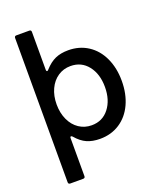

<svg xmlns="http://www.w3.org/2000/svg" viewBox="-172 -869 983 1180"><g transform="rotate(-20 319.5 -278.5)"><path d="M80 206Q67 206 67 193V-750Q67 -763 80 -763H164Q177 -763 177 -750V-503Q177 -492 183 -492Q188 -492 192 -498Q226 -536 262 -552Q298 -568 347 -568Q420 -568 476 -531.5Q532 -495 562.5 -429Q593 -363 593 -279Q593 -194 562.5 -128Q532 -62 476 -25.5Q420 11 347 11Q298 11 261.5 -5Q225 -21 192 -60Q187 -65 183 -65Q177 -65 177 -55V193Q177 206 164 206ZM483 -279Q483 -364 440.5 -418Q398 -472 327 -472Q281 -472 244.5 -447.5Q208 -423 187.5 -379Q167 -335 167 -279Q167 -223 187.5 -178.5Q208 -134 244.5 -109.5Q281 -85 327 -85Q398 -85 440.5 -139.5Q483 -194 483 -279Z"/></g></svg>

Font: Open Sauce Two Medium
Style: Regular
Weight: 500
Designer: Alfredo Marco Pradil
Foundry: Creative Sauce Fz LLC
Version: Version 1.477